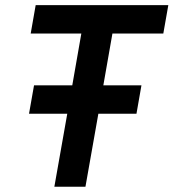

<svg xmlns="http://www.w3.org/2000/svg" viewBox="-20 -713 663 733"><path d="M90.8 -278.8H236.8L187.5 0H306.2L355.5 -278.8H501L520 -387.2H374.5L409.2 -585H603.5L622.6 -693.4H116.2L97.2 -585H290.5L255.9 -387.2H109.9Z"/></svg>

Font: Cascadia Mono PL SemiBold
Style: Italic
Weight: 600
Italic angle: -10°
Monospace: yes
Designer: Aaron Bell
Foundry: Saja Typeworks
Version: Version 2404.023